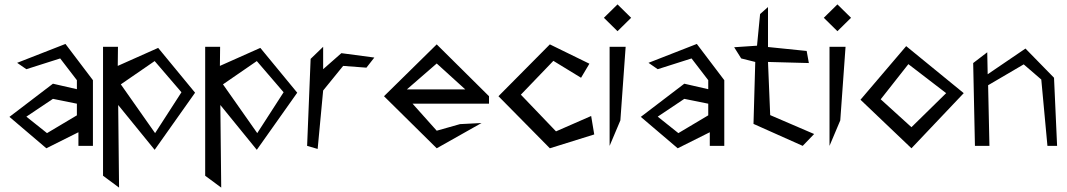

<svg xmlns="http://www.w3.org/2000/svg" viewBox="-20 -664 4855 874"><path d="M58 -378 100 -349 254 -398 330 -299V-258L221 -283L23 -132L191 11L337 -62V0H403V-299L278 -464ZM194 -58 100 -133 221 -214 330 -192V-139Z M700 -446 516 -364 517 -451H449V136L522 190L518 -186L684 18L868 -242ZM686 -58 530 -280 684 -386 806 -244Z M1165 -446 981 -364 982 -451H914V136L987 190L983 -186L1149 18L1333 -242ZM1151 -58 995 -280 1149 -386 1271 -244Z M1451 -252 1542 -364 1648 -356 1684 -402 1534 -422 1451 -349V-451L1394 -396L1378 0L1426 14Z M1858 -192H2206V-226L1968 -462L1728 -226L1968 11L2172 -104L2074 -99L1968 -69ZM2098 -257H1832L1968 -375Z M2249 -226 2483 11 2685 -52 2671 -136 2511 -66 2351 -233 2499 -387 2625 -310 2663 -374 2483 -462Z M2729 -583 2791 -522 2853 -583 2791 -644ZM2804 -116 2828 -451H2755V0Z M2932 -378 2974 -349 3128 -398 3204 -299V-258L3095 -283L2897 -132L3065 11L3211 -62V0H3277V-299L3152 -464ZM3068 -58 2974 -133 3095 -214 3204 -192V-139Z M3634 0 3686 -54 3486 -140 3476 -382 3662 -377 3652 -432 3476 -450V-632L3440 -600L3426 -456L3322 -449L3354 -398L3418 -382L3410 -100Z M3730 -583 3792 -522 3854 -583 3792 -644ZM3805 -116 3829 -451H3756V0Z M3989 -212 4115 -372 4287 -240 4129 -85ZM3897 -210 4129 11 4367 -240 4105 -454Z M4478 -276 4640 -371 4720 -302 4748 0H4792L4778 -310L4648 -443L4476 -326L4474 -426L4410 -377L4418 0H4484Z"/></svg>

Font: Stormblade
Style: Regular
Weight: 400
Designer: Mew Too
Foundry: Cannot Into Space Fonts
Version: Version 0.77